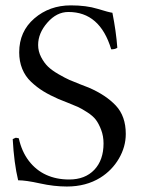

<svg xmlns="http://www.w3.org/2000/svg" viewBox="-20 -678 525 708"><path d="M394.5 -630.9Q408.2 -562 412.6 -502Q405.3 -496.1 390.1 -496.1Q348.6 -634.3 231.9 -633.8Q189 -633.8 154.8 -594.7Q120.6 -555.7 120.6 -512.2Q120.6 -488.8 131.6 -467.5Q142.6 -446.3 157 -432.4Q171.4 -418.5 196 -404.3Q220.7 -390.1 236.1 -383.3Q251.5 -376.5 276.9 -366.7Q302.2 -356.9 307.1 -355Q370.6 -327.6 407.2 -288.6Q443.8 -249.5 443.8 -184.1Q443.8 -136.7 418.5 -93.3Q393.1 -49.8 350.1 -22.9Q297.4 9.8 226.6 9.8Q179.2 9.8 127.2 -1.7Q75.2 -13.2 46.9 -13.2Q31.7 -76.2 26.9 -165Q35.6 -169.4 37.4 -169.9Q39.1 -170.4 49.3 -168Q60.1 -119.1 86.4 -84.7Q112.8 -50.3 150.4 -33.2Q188 -16.1 234.9 -16.1Q293.9 -16.1 327.9 -52Q361.8 -87.9 361.8 -148.9Q361.8 -176.3 353 -199.2Q344.2 -222.2 333.5 -236.3Q322.8 -250.5 301.5 -264.2Q280.3 -277.8 267.3 -283.7Q254.4 -289.6 228.8 -299.6Q203.1 -309.6 195.3 -313Q163.1 -327.1 139.6 -341.6Q116.2 -356 94.7 -376.2Q73.2 -396.5 62 -424.1Q50.8 -451.7 50.8 -484.9Q50.8 -562 106.7 -610.1Q162.6 -658.2 241.2 -658.2Q298.3 -658.2 339.6 -645.5Q380.9 -632.8 394.5 -630.9Z"/></svg>

Font: Linux Libertine Display
Style: Regular
Weight: 400
Designer: Philipp H. Poll
Foundry: Philipp H. Poll
Version: Version 5.0.9